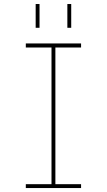

<svg xmlns="http://www.w3.org/2000/svg" viewBox="-20 -950 540 970"><path d="M110.4 0V-19.5H240.2V-710H110.4V-730.5H389.6V-710H259.8V-19.5H389.6V0ZM320.3 -809.6V-929.7H339.8V-809.6ZM160.2 -809.6V-929.7H179.7V-809.6Z"/></svg>

Font: Mgen+ 1mn thin
Style: Regular
Weight: 100
Designer: [Source Han Sans]
Ryoko NISHIZUKA  (kana & ideographs); Paul D. Hunt (Latin, Greek & Cyrillic); Wenlong ZHANG  (bopomofo
Version: Version 1.059.20150602